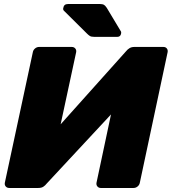

<svg xmlns="http://www.w3.org/2000/svg" viewBox="-20 -933 852 953"><path d="M26 0Q15 0 8.5 -7.5Q2 -15 4 -26L143 -674Q145 -685 154 -692.5Q163 -700 174 -700H336Q347 -700 353.5 -692.5Q360 -685 358 -674L281 -316L606 -679Q613 -688 623 -694Q633 -700 647 -700H791Q802 -700 808 -692.5Q814 -685 812 -674L674 -26Q672 -15 663 -7.5Q654 0 643 0H480Q470 0 463.5 -7.5Q457 -15 459 -26L531 -365L211 -21Q205 -13 195.5 -6.5Q186 0 170 0ZM448 -750Q433 -750 426 -754.5Q419 -759 412 -766L297 -880Q292 -885 294 -893Q297 -913 317 -913H477Q489 -913 495.5 -909.5Q502 -906 510 -894L579 -779Q583 -774 581 -766Q578 -750 562 -750Z"/></svg>

Font: Rubik ExtraBold
Style: Italic
Weight: 800
Italic angle: -12°
Designer: Hubert and Fischer
Foundry: Hubert and Fischer
Version: Version 2.300;gftools[0.9.30]